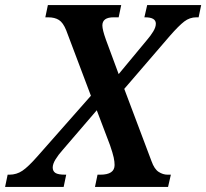

<svg xmlns="http://www.w3.org/2000/svg" viewBox="-71 -734 810 754"><path d="M-51 0 -41 -48H-34Q-6 -48 17 -63.5Q40 -79 76 -120L286 -358L189 -615Q177 -645 160.5 -655.5Q144 -666 118 -666H107L117 -714H405L395 -666H375Q331 -666 331 -634Q331 -617 345 -578L395 -443L507 -578Q520 -593 530.5 -610Q541 -627 541 -641Q541 -666 499 -666H496L507 -714H719L709 -666H700Q674 -666 652.5 -649.5Q631 -633 596 -593L417 -385L524 -101Q535 -70 552 -59Q569 -48 587 -48H600L589 0H302L312 -48H323Q379 -48 379 -86Q379 -99 375.5 -115.5Q372 -132 361 -164L309 -301L175 -145Q158 -126 147 -108Q136 -90 136 -76Q136 -62 146.5 -55Q157 -48 185 -48H189L179 0Z"/></svg>

Font: Noto Serif SemiCondensed SemiBold
Style: Italic
Weight: 600
Width: 4
Italic angle: -12°
Designer: Monotype Design Team
Foundry: Monotype Imaging Inc.
Version: Version 2.014; ttfautohint (v1.8.4.7-5d5b)